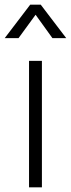

<svg xmlns="http://www.w3.org/2000/svg" viewBox="-49 -800 303 820"><path d="M75 0V-540H130V0ZM-29 -637 80 -780H125L234 -637H175L103 -737L30 -637Z"/></svg>

Font: Mohave Light Light
Style: Regular
Weight: 300
Version: Version 2.003